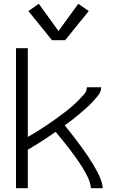

<svg xmlns="http://www.w3.org/2000/svg" viewBox="-20 -988 615 1008"><path d="M64 0V-735H126V-269Q143 -279 160 -289L195 -311Q212 -322 229.5 -333.5Q247 -345 263.5 -357Q280 -369 297 -381.5Q314 -394 330 -406.5Q346 -419 362 -433Q378 -447 392 -461.5Q406 -476 421 -492.5Q436 -509 436 -530H511Q511 -506 495 -486.5Q479 -467 463 -450Q447 -433 429 -417.5Q411 -402 393 -386.5Q375 -371 356.5 -357Q338 -343 320 -330Q519 -84 519 0H457Q457 -76 272 -296Q256 -285 240 -274Q221 -261 201 -248L161 -223Q143 -213 126 -202V0ZM253 -777 129 -930 184 -968 287 -825 391 -968 446 -930 322 -777Z"/></svg>

Font: Jozsika Light
Style: Regular
Weight: 300
Monospace: yes
Designer: Belleve Invis
Foundry: Belleve Invis
Version: 2.1.0